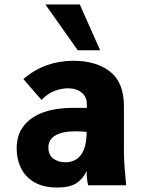

<svg xmlns="http://www.w3.org/2000/svg" viewBox="-20 -829 640 859"><path d="M54.5 -164.5Q54.5 -227 87.8 -267.8Q121 -308.5 177.2 -327.5Q233.5 -346.5 304.5 -346.5H368.5V-364Q368.5 -395.5 345.2 -414.8Q322 -434 283.5 -434Q254.5 -434 223.2 -421.8Q192 -409.5 165.5 -382L84.5 -475.5Q135.5 -518.5 191 -537.8Q246.5 -557 309 -557Q411 -557 472.8 -508.2Q534.5 -459.5 534.5 -354V-161Q534.5 -121 537 -85.5Q539.5 -50 544.5 0H374Q370.5 -18 369 -31.8Q367.5 -45.5 367.5 -64Q351 -28 321.2 -9Q291.5 10 235.5 10Q174 10 133.5 -13.8Q93 -37.5 73.8 -77Q54.5 -116.5 54.5 -164.5ZM367.5 -239Q342.5 -241.5 317 -241.5Q259 -241.5 227.8 -223Q196.5 -204.5 196.5 -169.5Q196.5 -135.5 218.5 -119.2Q240.5 -103 272.5 -103Q317.5 -103 342.5 -136.5Q367.5 -170 367.5 -239ZM183 -809H337L428 -604H328Z"/></svg>

Font: JuliaMono Black
Style: Regular
Weight: 900
Monospace: yes
Designer: cormullion
Foundry: corm
Version: Version 0.054; ttfautohint (v1.8.4)